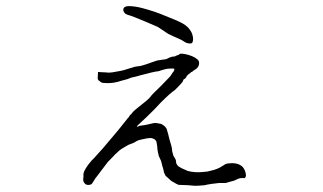

<svg xmlns="http://www.w3.org/2000/svg" viewBox="-20 -555 1040 619"><path d="M555 -19Q567 -11 585 -4Q595 -1 609 0Q627 1 649 -2Q654 -3 669 -7Q682 -11 689 -15Q691 -16 699 -21Q705 -25 707 -26Q710 -27 714 -28Q722 -29 728 -29Q737 -29 744 -27Q749 -26 754 -23Q761 -19 763 -16Q767 -11 770 -4Q773 5 773 11Q772 17 769 19Q765 19 758 19Q751 19 736 27Q712 34 707 35Q703 35 686 35Q674 36 661 38Q642 41 641 42Q621 44 608 44Q602 43 585 42Q557 41 556 41Q550 39 535 30Q530 27 522 19Q516 14 514 12Q511 7 509 2Q508 -1 507 -7Q507 -9 503 -21Q501 -31 500 -33Q499 -38 497 -41Q493 -50 492 -52Q490 -59 489 -65Q487 -75 487 -82Q485 -98 483 -101Q479 -107 471 -109Q466 -111 454 -109Q438 -106 427 -103Q421 -101 412 -95Q410 -94 394 -88Q387 -84 378.5 -79Q370 -74 365 -70L352 -58Q340 -45 327 -32L305 -3Q298 6 293 13Q286 21 285 24L276 38Q270 42 262 41Q257 41 252 35Q249 32 248 25L249 16Q249 7 249 5Q251 -4 257 -13Q263 -23 275 -37Q279 -40 301 -65Q308 -72 327 -95Q350 -122 360 -134Q376 -154 392 -174Q394 -175 396 -179Q397 -181 398 -182Q399 -184 403 -187Q405 -189 406 -191Q411 -198 438 -219Q462 -237 468 -247Q468 -248 498 -277Q512 -291 528 -308Q529 -309 531.5 -313Q534 -317 536 -320L540 -325Q542 -329 542 -331V-333L539 -334H535H529Q519 -334 509 -331Q503 -329 499 -328Q491 -325 489 -325H488Q484 -325 467 -321Q456 -318 444 -315Q434 -313 425 -310Q415 -307 404 -305L391 -300Q370 -294 369 -294Q349 -287 327 -287Q312 -287 307 -289L299 -295Q295 -298 295 -303Q295 -307 295.5 -312.5Q296 -318 296 -323Q305 -322 311 -322Q320 -322 327 -321Q338 -320 366 -326Q378 -328 386 -331L412 -339Q419 -341 431 -342Q437 -343 452 -348Q460 -351 469 -354Q478 -357 487 -360Q491 -361 500 -362Q507 -363 514 -364H515Q516 -365 518 -365Q519 -366 521 -367Q523 -368 528 -370Q535 -373 542 -373Q545 -373 547 -375Q549 -376 552 -377Q554 -378 555 -378H556Q559 -382 564 -382Q570 -382 579.5 -380Q589 -378 599 -374Q609 -370 616 -364Q622 -359 622 -352Q622 -345 618.5 -339.5Q615 -334 610 -331H609Q606 -328 603 -327Q600 -323 598 -323H597Q594 -320 592 -318.5Q590 -317 587 -315Q581 -309 581 -308Q579 -303 577 -302Q571 -299 571 -297Q570 -293 567 -289Q565 -287 555 -276Q545 -266 543 -264Q530 -256 498 -224Q477 -201 454 -179Q446 -172 438 -164Q430 -157 421 -148H422H421L427 -145Q426 -150 421 -148L448 -152Q454 -153 462 -155Q473 -158 475 -158Q480 -159 486 -158Q492 -157 497 -156Q502 -155 507 -151Q512 -148 515 -143Q517 -141 518 -137Q518 -136 520 -130Q523 -121 524 -115Q526 -106 527.5 -101.5Q529 -97 532 -86.5Q535 -76 535 -68Q538 -56 539 -53Q541 -49 545 -43Q548 -38 548 -29Q552 -21 555 -19ZM489 -468Q471 -476 448.5 -485.5Q426 -495 413 -500Q400 -505 392.5 -507Q385 -509 381.5 -513.5Q378 -518 377.5 -522.5Q377 -527 379.5 -530Q382 -533 387.5 -534.5Q393 -536 404 -535Q415 -534 425.5 -532Q436 -530 458 -523.5Q480 -517 496.5 -510.5Q513 -504 544.5 -491Q576 -478 586.5 -466Q597 -454 600 -444Q603 -434 602.5 -427.5Q602 -421 600 -417.5Q598 -414 589 -415Q580 -416 573.5 -421Q567 -426 552.5 -432Q538 -438 522 -446Q507 -456 489 -468Z"/></svg>

Font: ToneOZ-Pinyin-Tsuipita-TC
Style: Regular
Weight: 400
Designer: ÂÆ£ÂøóÂáåJeffrey Xuan(jeffreyx@gmail.com, ToneOZ.com) ÈòøÂù§(cjkFonts)
Foundry: ToneOZ
Version: Version 0.24071